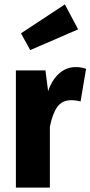

<svg xmlns="http://www.w3.org/2000/svg" viewBox="-20 -850 410 870"><path d="M370 -538 345 -390Q324 -396 303 -396Q262 -396 240 -366Q218 -336 206 -276V0H52V-531H186L198 -437Q216 -489 248.5 -517.5Q281 -546 323 -546Q350 -546 370 -538ZM334 -717 117 -623 75 -699 274 -830Z"/></svg>

Font: Fira Sans Condensed
Style: Bold
Weight: 700
Width: 3
Designer: bBox Type GmbH & Carrois Corporate GbR & Edenspiekermann AG
Foundry: bBox Type GmbH & Carrois Corporate GbR & Edenspiekermann AG
Version: Version 4.301